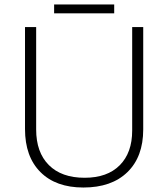

<svg xmlns="http://www.w3.org/2000/svg" viewBox="-20 -836 759 866"><path d="M626 -713.9V-252Q626 -128.9 554.7 -59.6Q483.4 9.8 356 9.8Q231.9 9.8 162.4 -59.8Q92.8 -129.4 92.8 -253.9V-713.9H143.1V-252Q143.1 -148.9 200.2 -91.6Q257.3 -34.2 361.8 -34.2Q463.9 -34.2 520 -90.6Q576.2 -147 576.2 -247.1V-713.9ZM224.1 -815.9H495.1V-775.9H224.1Z"/></svg>

Font: JBL Sans
Style: Light
Weight: 300
Version: Version 1.10